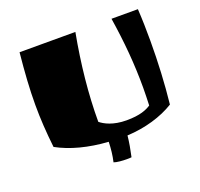

<svg xmlns="http://www.w3.org/2000/svg" viewBox="-108 -619 868 834"><g transform="rotate(-20 326.0 -202.0)"><path d="M488 -500C506 -385 515 -281 515 -173C515 -146 514 -118 513 -90C493 -77 463 -63 399 -63C337 -63 299 -84 281 -99C281 -227 295 -361 321 -500H63C54 -409 49 -334 49 -261C49 -197 53 -135 61 -63C123 -29 202 -8 294 -2C293 29 290 59 283 89C296 94 322 96 342 96C350 96 358 96 364 95C371 63 377 31 380 0C463 -4 541 -27 599 -63C609 -155 614 -254 614 -352C614 -402 613 -452 610 -500Z"/></g></svg>

Font: Ruslan Display
Style: Regular
Weight: 400
Designer: Denis Masharov, Vladimir Rabdu
Foundry: Denis Masharov, Vladimir Rabdu
Version: Version 1.001